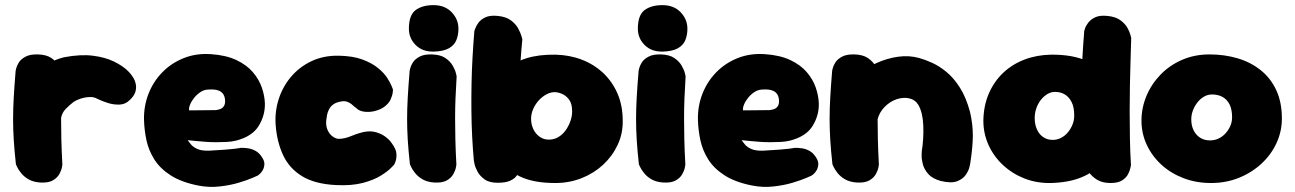

<svg xmlns="http://www.w3.org/2000/svg" viewBox="-20 -712 5044 748"><path d="M123 -40Q98 -38 84.5 -54.5Q71 -71 65.5 -93.5Q60 -116 59 -133.5Q58 -151 58 -151Q50 -184 47.5 -203Q45 -222 46 -232.5Q47 -243 48.5 -250Q50 -257 50 -266Q54 -325 79 -371.5Q104 -418 144 -448Q184 -478 230 -489Q293 -501 341.5 -495Q390 -489 424.5 -472Q459 -455 479 -435Q479 -435 485 -428.5Q491 -422 498.5 -410.5Q506 -399 509 -384Q512 -369 507 -353Q502 -337 483 -320Q467 -305 444.5 -304.5Q422 -304 401.5 -310.5Q381 -317 367 -323.5Q353 -330 353 -330Q341 -336 317 -333Q293 -330 268 -316Q251 -303 236 -287.5Q221 -272 218 -252Q216 -231 214 -212Q212 -193 211 -175Q210 -157 210 -137Q210 -117 211 -93Q211 -93 204 -81Q197 -69 178 -56.5Q159 -44 123 -40ZM136 -1Q109 -3 91 -13.5Q73 -24 62 -38Q51 -52 46.5 -62Q42 -72 42 -72Q36 -126 33.5 -168Q31 -210 31 -248.5Q31 -287 33.5 -332Q36 -377 41 -437Q41 -437 43.5 -447Q46 -457 54 -469.5Q62 -482 80 -491.5Q98 -501 128 -500Q161 -499 180 -486Q199 -473 208.5 -456.5Q218 -440 221 -427.5Q224 -415 224 -415Q221 -367 219.5 -328Q218 -289 218 -251Q218 -213 219 -169.5Q220 -126 223 -70Q223 -70 221 -59Q219 -48 211 -33.5Q203 -19 185.5 -9Q168 1 136 -1Z M753 11Q687 -2 645.5 -28.5Q604 -55 581.5 -90.5Q559 -126 550.5 -166Q542 -206 541 -246Q540 -299 558.5 -346.5Q577 -394 612 -430Q647 -466 695.5 -485.5Q744 -505 802 -501Q861 -497 901 -478Q941 -459 965 -431Q989 -403 1000 -371Q1011 -339 1012 -309Q1013 -262 987.5 -221Q962 -180 899 -164Q883 -160 863 -159Q843 -158 822 -158Q801 -158 781 -159.5Q761 -161 745.5 -162.5Q730 -164 720.5 -165Q711 -166 711 -166Q715 -161 723 -150.5Q731 -140 748 -132Q765 -124 795 -125Q834 -127 858 -129Q882 -131 895 -132.5Q908 -134 912.5 -135Q917 -136 917 -136Q917 -136 925.5 -136Q934 -136 947.5 -134Q961 -132 975 -124.5Q989 -117 999 -102Q1011 -85 1010 -71.5Q1009 -58 1003 -48Q997 -38 990.5 -33Q984 -28 984 -28Q984 -28 963.5 -19Q943 -10 909.5 0Q876 10 835 14.5Q794 19 753 11ZM717 -282 820 -283Q820 -283 823.5 -283.5Q827 -284 833 -285.5Q839 -287 844.5 -290.5Q850 -294 853.5 -300.5Q857 -307 857 -317Q857 -333 850.5 -344Q844 -355 829.5 -360Q815 -365 789 -363Q774 -362 760.5 -353Q747 -344 736.5 -331Q726 -318 720.5 -304.5Q715 -291 717 -282Z M1289 9Q1207 5 1157 -25.5Q1107 -56 1083 -107.5Q1059 -159 1054 -224Q1050 -276 1065.5 -325Q1081 -374 1113.5 -412.5Q1146 -451 1193 -473.5Q1240 -496 1300 -495Q1354 -494 1391 -480.5Q1428 -467 1452 -447.5Q1476 -428 1488.5 -408.5Q1501 -389 1506 -376Q1511 -363 1511 -363Q1511 -363 1510 -352Q1509 -341 1502 -325Q1495 -309 1476 -295Q1462 -285 1440.5 -279.5Q1419 -274 1398 -277Q1377 -280 1366 -293Q1364 -293 1359.5 -297.5Q1355 -302 1348.5 -307Q1342 -312 1332.5 -315.5Q1323 -319 1311 -317Q1291 -314 1279.5 -306Q1268 -298 1262 -286.5Q1256 -275 1254 -263.5Q1252 -252 1251 -243Q1249 -222 1256 -206Q1263 -190 1275 -181Q1287 -172 1299 -171Q1310 -171 1321.5 -173.5Q1333 -176 1344.5 -180.5Q1356 -185 1365 -188.5Q1374 -192 1379 -193Q1413 -204 1438 -198.5Q1463 -193 1480.5 -180Q1498 -167 1507 -153Q1524 -130 1524.5 -111.5Q1525 -93 1520.5 -82Q1516 -71 1516 -71Q1516 -71 1503.5 -58Q1491 -45 1464 -28Q1437 -11 1394 0.5Q1351 12 1289 9Z M1671 -1Q1644 -3 1626 -13.5Q1608 -24 1597 -38Q1586 -52 1581.5 -62Q1577 -72 1577 -72Q1571 -126 1568.5 -168Q1566 -210 1566 -248.5Q1566 -287 1568.5 -332Q1571 -377 1576 -437Q1576 -437 1578.5 -447Q1581 -457 1589 -469.5Q1597 -482 1615 -491.5Q1633 -501 1663 -500Q1696 -499 1715 -486Q1734 -473 1743.5 -456.5Q1753 -440 1756 -427.5Q1759 -415 1759 -415Q1756 -367 1754.5 -328Q1753 -289 1753 -251Q1753 -213 1754 -169.5Q1755 -126 1758 -70Q1758 -70 1756 -59Q1754 -48 1746 -33.5Q1738 -19 1720.5 -9Q1703 1 1671 -1ZM1670 -511Q1626 -510 1599.5 -536.5Q1573 -563 1573 -600Q1573 -653 1599 -672.5Q1625 -692 1669 -692Q1713 -692 1739.5 -664.5Q1766 -637 1766 -600Q1766 -576 1758 -556Q1750 -536 1729 -524Q1708 -512 1670 -511Z M2143 1Q2067 1 2017 -19.5Q1967 -40 1939.5 -75Q1912 -110 1900.5 -155Q1889 -200 1889 -250Q1889 -314 1904.5 -361.5Q1920 -409 1951.5 -439.5Q1983 -470 2031 -485Q2079 -500 2143 -499Q2198 -498 2245.5 -480Q2293 -462 2329 -428.5Q2365 -395 2385.5 -348Q2406 -301 2406 -242Q2407 -192 2386.5 -148Q2366 -104 2330 -70.5Q2294 -37 2246 -18Q2198 1 2143 1ZM1918 0Q1886 0 1867.5 -13.5Q1849 -27 1840 -44Q1831 -61 1828.5 -74Q1826 -87 1826 -87Q1822 -131 1819.5 -179.5Q1817 -228 1816.5 -280Q1816 -332 1817 -385Q1818 -438 1821 -490Q1824 -542 1828 -591Q1828 -591 1831.5 -601Q1835 -611 1844 -623.5Q1853 -636 1871 -644.5Q1889 -653 1919 -650Q1951 -647 1970 -633Q1989 -619 1998.5 -601.5Q2008 -584 2011.5 -571.5Q2015 -559 2015 -559Q2011 -519 2007.5 -468.5Q2004 -418 2000.5 -362.5Q1997 -307 1995 -249.5Q1993 -192 1993 -136.5Q1993 -81 1996 -32Q1996 -32 1990 -24Q1984 -16 1967.5 -8Q1951 0 1918 0ZM2118 -168Q2138 -168 2154.5 -177.5Q2171 -187 2183 -203.5Q2195 -220 2202 -239.5Q2209 -259 2209 -278Q2209 -308 2197 -324Q2185 -340 2169 -346.5Q2153 -353 2141 -353Q2125 -353 2109 -344.5Q2093 -336 2079.5 -321.5Q2066 -307 2057.5 -288Q2049 -269 2049 -249Q2049 -228 2057.5 -209.5Q2066 -191 2082 -179.5Q2098 -168 2118 -168Z M2563 -1Q2536 -3 2518 -13.5Q2500 -24 2489 -38Q2478 -52 2473.5 -62Q2469 -72 2469 -72Q2463 -126 2460.5 -168Q2458 -210 2458 -248.5Q2458 -287 2460.5 -332Q2463 -377 2468 -437Q2468 -437 2470.5 -447Q2473 -457 2481 -469.5Q2489 -482 2507 -491.5Q2525 -501 2555 -500Q2588 -499 2607 -486Q2626 -473 2635.5 -456.5Q2645 -440 2648 -427.5Q2651 -415 2651 -415Q2648 -367 2646.5 -328Q2645 -289 2645 -251Q2645 -213 2646 -169.5Q2647 -126 2650 -70Q2650 -70 2648 -59Q2646 -48 2638 -33.5Q2630 -19 2612.5 -9Q2595 1 2563 -1ZM2562 -511Q2518 -510 2491.5 -536.5Q2465 -563 2465 -600Q2465 -653 2491 -672.5Q2517 -692 2561 -692Q2605 -692 2631.5 -664.5Q2658 -637 2658 -600Q2658 -576 2650 -556Q2642 -536 2621 -524Q2600 -512 2562 -511Z M2911 11Q2845 -2 2803.5 -28.5Q2762 -55 2739.5 -90.5Q2717 -126 2708.5 -166Q2700 -206 2699 -246Q2698 -299 2716.5 -346.5Q2735 -394 2770 -430Q2805 -466 2853.5 -485.5Q2902 -505 2960 -501Q3019 -497 3059 -478Q3099 -459 3123 -431Q3147 -403 3158 -371Q3169 -339 3170 -309Q3171 -262 3145.5 -221Q3120 -180 3057 -164Q3041 -160 3021 -159Q3001 -158 2980 -158Q2959 -158 2939 -159.5Q2919 -161 2903.5 -162.5Q2888 -164 2878.5 -165Q2869 -166 2869 -166Q2873 -161 2881 -150.5Q2889 -140 2906 -132Q2923 -124 2953 -125Q2992 -127 3016 -129Q3040 -131 3053 -132.5Q3066 -134 3070.5 -135Q3075 -136 3075 -136Q3075 -136 3083.5 -136Q3092 -136 3105.5 -134Q3119 -132 3133 -124.5Q3147 -117 3157 -102Q3169 -85 3168 -71.5Q3167 -58 3161 -48Q3155 -38 3148.5 -33Q3142 -28 3142 -28Q3142 -28 3121.5 -19Q3101 -10 3067.5 0Q3034 10 2993 14.5Q2952 19 2911 11ZM2875 -282 2978 -283Q2978 -283 2981.5 -283.5Q2985 -284 2991 -285.5Q2997 -287 3002.5 -290.5Q3008 -294 3011.5 -300.5Q3015 -307 3015 -317Q3015 -333 3008.5 -344Q3002 -355 2987.5 -360Q2973 -365 2947 -363Q2932 -362 2918.5 -353Q2905 -344 2894.5 -331Q2884 -318 2878.5 -304.5Q2873 -291 2875 -282Z M3645 -7Q3612 -16 3596 -34.5Q3580 -53 3575 -73Q3570 -93 3570.5 -107.5Q3571 -122 3571 -122Q3579 -172 3577 -222.5Q3575 -273 3558 -303Q3545 -324 3521.5 -329Q3498 -334 3472 -325Q3446 -316 3425 -294Q3405 -273 3398.5 -245.5Q3392 -218 3392 -192Q3392 -166 3390 -150Q3389 -129 3388.5 -119Q3388 -109 3388.5 -103Q3389 -97 3387 -86Q3387 -86 3386.5 -77.5Q3386 -69 3381 -57.5Q3376 -46 3362 -37Q3348 -28 3320 -26Q3298 -25 3280.5 -37.5Q3263 -50 3253 -62.5Q3243 -75 3243 -75Q3234 -87 3232 -99.5Q3230 -112 3230.5 -131.5Q3231 -151 3229 -183Q3223 -223 3222 -248Q3221 -273 3224.5 -291Q3228 -309 3237 -326.5Q3246 -344 3262 -368Q3285 -396 3319.5 -422Q3354 -448 3395 -466.5Q3436 -485 3479 -491Q3522 -497 3561 -486Q3583 -480 3611 -467.5Q3639 -455 3667.5 -431.5Q3696 -408 3720 -370Q3744 -332 3759 -276Q3770 -229 3770 -185Q3770 -141 3760 -76Q3760 -76 3757 -62Q3754 -48 3743 -31.5Q3732 -15 3709 -6Q3686 3 3645 -7ZM3317 -1Q3290 -3 3272 -13.5Q3254 -24 3243 -38Q3232 -52 3227.5 -62Q3223 -72 3223 -72Q3217 -126 3214.5 -168Q3212 -210 3212 -248.5Q3212 -287 3214.5 -332Q3217 -377 3222 -437Q3222 -437 3224.5 -447Q3227 -457 3235 -469.5Q3243 -482 3261 -491.5Q3279 -501 3309 -500Q3342 -499 3361 -486Q3380 -473 3389.5 -456.5Q3399 -440 3402 -427.5Q3405 -415 3405 -415Q3402 -367 3400.5 -328Q3399 -289 3399 -251Q3399 -213 3400 -169.5Q3401 -126 3404 -70Q3404 -70 3402 -59Q3400 -48 3392 -33.5Q3384 -19 3366.5 -9Q3349 1 3317 -1Z M4074 1Q4019 2 3971.5 -16.5Q3924 -35 3887.5 -69Q3851 -103 3831 -147.5Q3811 -192 3811 -242Q3812 -301 3832.5 -348Q3853 -395 3888.5 -428.5Q3924 -462 3971.5 -480Q4019 -498 4074 -499Q4160 -500 4216.5 -473.5Q4273 -447 4301 -391.5Q4329 -336 4329 -250Q4329 -200 4315.5 -155.5Q4302 -111 4272.5 -76.5Q4243 -42 4194 -21.5Q4145 -1 4074 1ZM4081 -167Q4098 -167 4113 -174.5Q4128 -182 4139.5 -195.5Q4151 -209 4158 -226Q4165 -243 4165 -262Q4165 -294 4155 -314Q4145 -334 4128.5 -344Q4112 -354 4090 -354Q4074 -354 4059.5 -345Q4045 -336 4034 -321.5Q4023 -307 4017 -289Q4011 -271 4011 -252Q4011 -228 4019.5 -208.5Q4028 -189 4044 -178Q4060 -167 4081 -167ZM4307 1Q4275 1 4254.5 -11.5Q4234 -24 4222.5 -41Q4211 -58 4206.5 -70.5Q4202 -83 4202 -83Q4198 -126 4195.5 -175.5Q4193 -225 4192 -277.5Q4191 -330 4192.5 -383.5Q4194 -437 4197 -489.5Q4200 -542 4204 -591Q4204 -591 4207 -601Q4210 -611 4219.5 -623.5Q4229 -636 4246.5 -644.5Q4264 -653 4294 -650Q4326 -647 4344.5 -633.5Q4363 -620 4372 -604Q4381 -588 4384 -576Q4387 -564 4387 -564Q4386 -526 4384.5 -479.5Q4383 -433 4382 -382Q4381 -331 4381 -277.5Q4381 -224 4382 -171Q4383 -118 4386 -69Q4386 -69 4384 -58.5Q4382 -48 4375 -34Q4368 -20 4352 -9.5Q4336 1 4307 1Z M4698 1Q4640 1 4590.5 -18Q4541 -37 4504.5 -70.5Q4468 -104 4447.5 -148Q4427 -192 4427 -242Q4427 -292 4446.5 -338.5Q4466 -385 4501.5 -421.5Q4537 -458 4585.5 -479Q4634 -500 4692 -500Q4750 -500 4801 -485Q4852 -470 4891 -439Q4930 -408 4952 -361Q4974 -314 4974 -250Q4974 -200 4953 -154.5Q4932 -109 4894 -74Q4856 -39 4806 -19Q4756 1 4698 1ZM4694 -165Q4711 -165 4726.5 -172Q4742 -179 4754 -192Q4766 -205 4773 -221Q4780 -237 4780 -255Q4780 -286 4770 -305.5Q4760 -325 4742.5 -334.5Q4725 -344 4702 -344Q4685 -344 4670.5 -335.5Q4656 -327 4645 -313Q4634 -299 4627.5 -282Q4621 -265 4621 -247Q4621 -223 4630 -204.5Q4639 -186 4655.5 -175.5Q4672 -165 4694 -165Z"/></svg>

Font: Sour Gummy Black
Style: Regular
Weight: 900
Version: Version 1.000